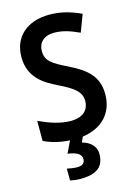

<svg xmlns="http://www.w3.org/2000/svg" viewBox="-141 -797 783 1110"><g transform="rotate(-15 251.0 -242.0)"><path d="M341 128C341 82 307 51 260 39L274 7C391 -9 463 -83 463 -196C463 -302 404 -354 298 -406C210 -449 173 -472 173 -531C173 -581 207 -616 268 -616C317 -616 362 -602 418 -576L457 -679C394 -708 335 -724 269 -724C134 -724 50 -648 50 -528C50 -406 134 -355 210 -318C295 -276 341 -247 341 -189C341 -136 306 -98 231 -98C167 -98 100 -122 43 -149V-29C87 -7 141 6 197 9L163 80C218 87 244 105 244 133C244 159 226 170 197 170C179 170 154 166 137 162V233C154 237 174 240 199 240C302 240 341 200 341 128Z"/></g></svg>

Font: Noto Sans Gujarati UI SemiCondensed SemiBold
Style: Regular
Weight: 600
Width: 4
Designer: Jelle Bosma - Monotype Design Team, Universal Thirst
Foundry: Monotype Imaging Inc.
Version: Version 2.106